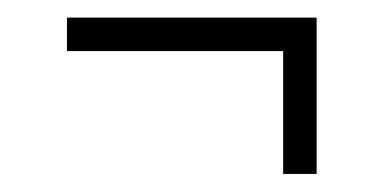

<svg xmlns="http://www.w3.org/2000/svg" viewBox="-20 -486 436 218"><path d="M301.5 -288.5V-428H56V-466H339.5V-288.5Z"/></svg>

Font: Big Shoulders Display Thin Light
Style: Regular
Weight: 300
Version: Version 2.002